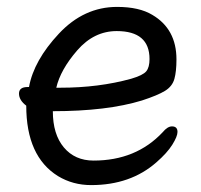

<svg xmlns="http://www.w3.org/2000/svg" viewBox="-20 -512 583 556"><path d="M155 -258Q266 -258 360 -284Q394 -294 403.5 -305.5Q413 -317 413 -341Q413 -422 318 -422Q252 -422 203.5 -366Q155 -310 143 -258ZM244 24Q191 24 148 -2Q56 -59 56 -206Q35 -222 35 -241Q35 -260 60 -260H64Q78 -337 150.5 -414.5Q223 -492 319 -492Q383 -492 421 -469Q491 -428 491 -340Q491 -305 485 -283.5Q479 -262 458 -249Q437 -236 391 -221Q290 -190 133 -190Q133 -123 165 -85Q197 -47 251 -47Q374 -47 451 -129Q465 -146 478 -146Q494 -146 494 -130Q494 -117 479 -93Q464 -69 433 -42Q358 24 244 24Z"/></svg>

Font: ToneOZ-Pinyin-WenKai-Medium
Style: Medium
Weight: 700
Designer: Fontworks Inc.
Foundry: ToneOZ
Version: Version 0.240331